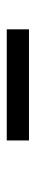

<svg xmlns="http://www.w3.org/2000/svg" viewBox="199 -927 102 540"><g transform="rotate(90 250.0 -657.0)"><path d="M62.5 -687.5H375V-625H62.5Z"/></g></svg>

Font: NeoDunggeunmo Pro
Style: Regular
Weight: 400
Version: Version 1.020